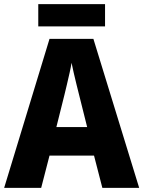

<svg xmlns="http://www.w3.org/2000/svg" viewBox="-20 -903 689 923"><path d="M472 0 432 -155H218L178 0H0L218 -716H429L649 0ZM360 -448Q355 -468 348 -496Q341 -524 334.5 -552.5Q328 -581 324 -601Q321 -581 314.5 -552.5Q308 -524 301.5 -496Q295 -468 290 -448L251 -292H399ZM485 -883V-776H164V-883Z"/></svg>

Font: Noto Sans Devanagari SemiCondensed ExtraBold
Style: Regular
Weight: 800
Width: 4
Designer: Jelle Bosma - Monotype Design Team
Foundry: Monotype Imaging Inc.
Version: Version 2.004; ttfautohint (v1.8.4.7-5d5b)